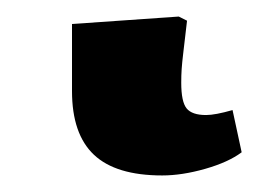

<svg xmlns="http://www.w3.org/2000/svg" viewBox="-20 17 321 232"><path d="M176 229Q120 229 93.5 204Q67 179 67 127V46L196 37L206 42Q203 68 201.5 80.5Q200 93 199.5 100.5Q199 108 199 117Q199 140 205.5 148Q212 156 229 156Q240 156 261 150L272 201Q256 213 228 221Q200 229 176 229Z"/></svg>

Font: Literata 7pt
Style: Bold
Weight: 700
Designer: Latin by Veronika Burian and Jose Scaglione. Greek by Irene Vlachou. Cyrillic by Vera Evstafieva.
Foundry: TypeTogether
Version: Version 3.002